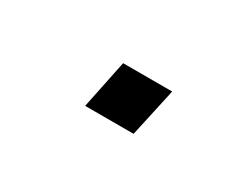

<svg xmlns="http://www.w3.org/2000/svg" viewBox="-27 -173 347 268"><g transform="rotate(30 146.0 -39.0)"><path d="M106 0 122.1 -78.1H201.2L184.1 0Z"/></g></svg>

Font: CMU Bright
Style: Oblique
Weight: 500
Italic angle: -12°
Version: Version 0.7.0